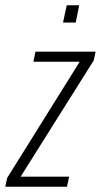

<svg xmlns="http://www.w3.org/2000/svg" viewBox="-47 -705 381 725"><path d="M-27 0 -20 -33 254 -472H79L87 -510H314L307 -477L31 -38H214L206 0ZM191 -620 205 -685H252L239 -620Z"/></svg>

Font: Saira ExtraCondensed ExtraLight
Style: Italic
Weight: 250
Width: 2
Italic angle: -12°
Designer: Hector Gatti with collaboration of the Omnibus-Type team
Foundry: Omnibus-Type
Version: Version 1.101